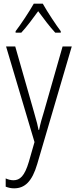

<svg xmlns="http://www.w3.org/2000/svg" viewBox="-20 -784 416 1046"><path d="M213 -764H164C140 -721 92 -649 65 -614V-606H96C125 -637 162 -687 188 -723C216 -685 251 -638 281 -606H311V-614C288 -644 238 -719 213 -764ZM13 -531 168 -10 137 98C114 175 89 198 53 198C39 198 24 194 11 188V233C27 239 40 242 57 242C115 242 155 205 183 109L371 -531H321L219 -174C208 -139 200 -111 193 -76H190C186 -97 182 -116 165 -174L63 -531Z"/></svg>

Font: Noto Sans Armenian Condensed ExtraLight
Style: Regular
Weight: 200
Width: 3
Designer: Monotype Design Team
Foundry: Monotype Imaging Inc.
Version: Version 2.008